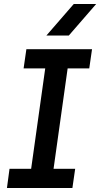

<svg xmlns="http://www.w3.org/2000/svg" viewBox="-20 -948 505 968"><path d="M15 0 28 -97H137L208 -603H99L113 -700H444L430 -603H321L250 -97H359L345 0ZM214 -769 352 -928H465L327 -769Z"/></svg>

Font: Finlandica Medium
Style: Italic
Weight: 500
Italic angle: -8°
Designer: Niklas Ekholm, Juho Hiilivirta, Jaakko Suomalainen
Foundry: Helsinki Type Studio
Version: Version 1.063